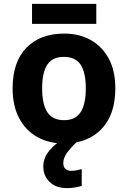

<svg xmlns="http://www.w3.org/2000/svg" viewBox="-20 -729 659 989"><path d="M574 -274Q574 -138 502.5 -64Q431 10 308 10Q232 10 172.5 -23Q113 -56 79 -119.5Q45 -183 45 -274Q45 -410 116 -483Q187 -556 311 -556Q388 -556 447 -523Q506 -490 540 -427.5Q574 -365 574 -274ZM197 -274Q197 -193 223.5 -151.5Q250 -110 310 -110Q369 -110 395.5 -151.5Q422 -193 422 -274Q422 -355 395.5 -395.5Q369 -436 309 -436Q250 -436 223.5 -395.5Q197 -355 197 -274ZM476 -709V-606H145V-709ZM306 111Q306 131 317 141Q328 151 345 151Q361 151 376 148Q391 145 401 142V229Q385 233 367 236.5Q349 240 325 240Q269 240 236 208.5Q203 177 203 128Q203 84 235 46Q267 8 313 -17L378 0Q344 32 325 58.5Q306 85 306 111Z"/></svg>

Font: RS Noto Sans
Style: Bold
Weight: 700
Designer: Monotype Design Team
Foundry: Monotype Imaging Inc.
Version: Version 3.10